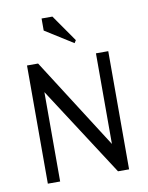

<svg xmlns="http://www.w3.org/2000/svg" viewBox="-77 -711 593 768"><g transform="rotate(-10 220.0 -327.5)"><path d="M258 -535 145 -606V-655H189L265 -546ZM55 0V-480H100L335 -112V-480H385V0H340L105 -363V0Z"/></g></svg>

Font: Glametrix
Style: Regular
Weight: 500
Designer: gluk
Foundry: gluk
Version: Version 0.40